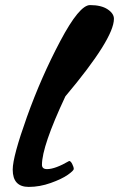

<svg xmlns="http://www.w3.org/2000/svg" viewBox="-20 -720 468 755"><path d="M165 -55Q197 -55 252 -87Q258 -87 264 -75Q270 -63 270 -56Q270 -49 246.5 -32.5Q223 -16 179.5 -0.5Q136 15 93 15Q30 15 30 -53Q30 -104 86 -260.5Q142 -417 217 -558.5Q292 -700 334 -700Q378 -700 403 -683.5Q428 -667 428 -646Q428 -568 237 -341Q145 -145 145 -72Q145 -55 165 -55Z"/></svg>

Font: Clara
Style: Regular
Weight: 400
Designer: Proyecto DEMO
Foundry: Proyecto DEMO
Version: Version 1.002